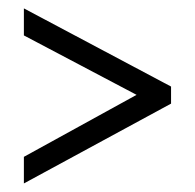

<svg xmlns="http://www.w3.org/2000/svg" viewBox="-20 -508 458 451"><path d="M36.1 -77.1V-139.6L300.8 -285.2L36.1 -424.8V-488.3L381.8 -304.7V-264.6Z"/></svg>

Font: Post No Bills Jaffna Medium
Style: Regular
Weight: 500
Designer: Kosala Senevirathne, Siva Puranthara, Lasantha Premarathna, Tharique Azeez
Foundry: Mooniak
Version: Version 1.220 ; ttfautohint (v1.6)